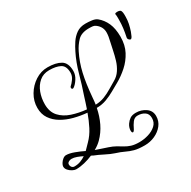

<svg xmlns="http://www.w3.org/2000/svg" viewBox="-178 -849 1151 1159"><g transform="rotate(-30 397.5 -270.0)"><path d="M708 -504Q708 -446 685 -402.5Q662 -359 626 -327Q590 -295 551 -273Q527 -260 498.5 -243.5Q470 -227 438 -215Q406 -203 369 -203Q359 -151 337 -105.5Q315 -60 280 -25Q271 -16 258.5 -6.5Q246 3 231 11Q254 19 270.5 24.5Q287 30 311 38Q338 47 357 58Q376 69 394 80Q412 91 434 98Q456 105 489 105Q521 105 552.5 95.5Q584 86 605.5 66.5Q627 47 627 16Q627 -13 607 -26.5Q587 -40 558 -40Q536 -40 522 -20.5Q508 -1 502 13Q492 34 485 34Q477 34 477 17Q477 8 480.5 -3Q484 -14 491 -24Q502 -40 517 -50Q532 -60 558 -60Q595 -60 625 -39.5Q655 -19 655 18Q655 54 633.5 81Q612 108 578.5 123Q545 138 508 138Q463 138 436 130.5Q409 123 385.5 111.5Q362 100 327 89Q302 81 268 63.5Q234 46 208 36Q205 34 201.5 32.5Q198 31 194 29Q166 41 135.5 48.5Q105 56 76 56Q66 56 51.5 48.5Q37 41 26.5 29Q16 17 16 3Q16 -6 23.5 -18.5Q31 -31 42.5 -40Q54 -49 65 -49Q88 -49 120.5 -37Q153 -25 181 -11Q191 -21 200 -30.5Q209 -40 218 -49Q248 -79 269 -120Q290 -161 306 -206Q260 -210 216 -221.5Q172 -233 136.5 -254Q101 -275 79.5 -306.5Q58 -338 58 -382Q58 -429 82.5 -470.5Q107 -512 147 -538Q187 -564 233 -564Q290 -564 324 -544Q358 -524 358 -467Q358 -440 341.5 -414.5Q325 -389 308 -378Q304 -376 303 -376Q294 -376 294 -386Q294 -392 298 -395Q309 -404 323.5 -424Q338 -444 338 -467Q338 -514 309 -529Q280 -544 233 -544Q192 -544 164 -520Q136 -496 122 -458.5Q108 -421 108 -378Q108 -325 137 -293Q166 -261 213 -245.5Q260 -230 313 -225Q320 -245 326 -264Q332 -283 338 -302Q361 -369 379.5 -436.5Q398 -504 427 -562Q440 -589 457.5 -615.5Q475 -642 500.5 -660Q526 -678 564 -678Q586 -678 608 -675Q630 -672 643 -662Q674 -637 691 -598.5Q708 -560 708 -504ZM638 -504Q643 -524 645.5 -540Q648 -556 648 -569Q648 -607 616 -632Q606 -640 595.5 -641.5Q585 -643 567 -643Q515 -643 488.5 -615.5Q462 -588 445 -553Q416 -495 401 -429.5Q386 -364 378 -269Q377 -257 376 -245.5Q375 -234 373 -223Q407 -224 436 -235.5Q465 -247 491 -263Q517 -279 540 -292Q567 -307 584.5 -333.5Q602 -360 611.5 -391.5Q621 -423 627 -453Q633 -483 638 -504ZM155 10Q137 1 118 -6Q99 -13 82 -13Q71 -13 61.5 -7Q52 -1 52 8Q52 21 59 28.5Q66 36 76 36Q100 36 119.5 28.5Q139 21 155 10ZM759 -462Q758 -459 753 -459Q749 -459 745 -463Q737 -469 737 -478Q737 -480 737.5 -481.5Q738 -483 738 -484Q744 -512 747.5 -539.5Q751 -567 751 -595Q751 -606 751 -616Q751 -626 749 -636V-637Q749 -641 754 -642.5Q759 -644 765 -644Q778 -644 785 -640Q790 -636 791.5 -631Q793 -626 794 -621Q795 -614 795 -607.5Q795 -601 795 -594Q795 -569 790 -545Q785 -521 777 -498Q765 -465 759 -462Z"/></g></svg>

Font: Ingrid Darling
Style: Regular
Weight: 400
Designer: Robert E. Leuschke
Foundry: Robert E. Leuschke
Version: Version 1.010; ttfautohint (v1.8.3)